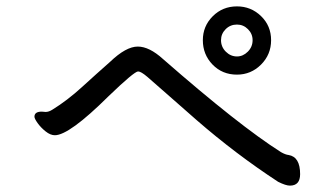

<svg xmlns="http://www.w3.org/2000/svg" viewBox="-20 -684 1040 602"><path d="M889 -102Q876 -102 852 -114Q719 -201 597 -307Q543 -354 502.5 -390Q462 -426 442 -443Q422 -460 413 -460Q401 -460 320 -382Q197 -260 152 -260Q138 -260 123 -272Q108 -284 98 -298Q88 -312 88 -318Q88 -334 111 -334L123 -333Q133 -333 144 -340Q191 -369 237 -411Q283 -453 325 -490Q375 -538 412 -538Q448 -538 491 -499Q730 -290 861 -207Q875 -199 885 -198Q921 -192 921 -138Q921 -102 889 -102ZM723 -507Q742 -507 757 -522Q772 -537 772 -558Q772 -578 757.5 -592.5Q743 -607 723 -607Q702 -607 687.5 -592.5Q673 -578 673 -558Q673 -537 688 -522Q703 -507 723 -507ZM723 -450Q677 -450 646.5 -481.5Q616 -513 616 -558Q616 -602 647 -633Q678 -664 723 -664Q767 -664 798.5 -633.5Q830 -603 830 -558Q830 -513 798.5 -481.5Q767 -450 723 -450Z"/></svg>

Font: ToneOZ-Pinyin-WenKai-Medium
Style: Medium
Weight: 700
Designer: Fontworks Inc.
Foundry: ToneOZ
Version: Version 0.240331